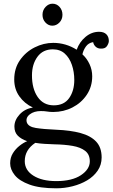

<svg xmlns="http://www.w3.org/2000/svg" viewBox="-20 -748 609 1039"><path d="M285 271Q195 271 140 251Q85 231 60 200Q35 169 35 136Q35 105 49.5 81.5Q64 58 85.5 41Q107 24 127 16Q95 5 76.5 -13.5Q58 -32 58 -63Q58 -98 86 -128.5Q114 -159 158 -166Q112 -188 84.5 -227Q57 -266 57 -318Q57 -378 88 -422.5Q119 -467 167.5 -491.5Q216 -516 268 -516Q336 -516 395 -479Q410 -521 443 -548.5Q476 -576 516 -576Q542 -576 555.5 -562.5Q569 -549 569 -526Q569 -515 559.5 -499.5Q550 -484 526 -485Q509 -485 498 -495Q487 -505 484 -520Q459 -516 445 -496.5Q431 -477 426 -454Q450 -432 464.5 -401Q479 -370 479 -335Q479 -279 449.5 -235Q420 -191 372 -166.5Q324 -142 268 -142Q249 -142 235 -144.5Q221 -147 201 -147Q164 -147 141 -129Q118 -111 125 -86Q133 -62 174 -55.5Q215 -49 284 -46Q361 -43 416 -28Q471 -13 500.5 18.5Q530 50 530 104Q530 144 508.5 175.5Q487 207 451.5 228Q416 249 372.5 260Q329 271 285 271ZM271 -178Q327 -178 354.5 -217.5Q382 -257 382 -315Q382 -359 369 -397Q356 -435 330.5 -458Q305 -481 266 -481Q212 -481 182.5 -440.5Q153 -400 153 -340Q153 -268 184 -223Q215 -178 271 -178ZM284 232Q370 232 418 200Q466 168 466 125Q466 88 441 68.5Q416 49 373 41.5Q330 34 274 33Q247 32 221 30.5Q195 29 171 25Q114 63 114 124Q114 173 160.5 202.5Q207 232 284 232ZM263 -609Q242 -609 226 -626Q210 -643 210 -668Q210 -693 226.5 -710.5Q243 -728 264 -728Q287 -728 302.5 -710.5Q318 -693 318 -668Q318 -643 301.5 -626Q285 -609 263 -609Z"/></svg>

Font: Lora
Style: Regular
Weight: 400
Designer: Olga Karpushina, Alexei Vanyashin (Cyrillic)
Foundry: Cyreal
Version: Version 3.005; ttfautohint (v1.8.4.7-5d5b)